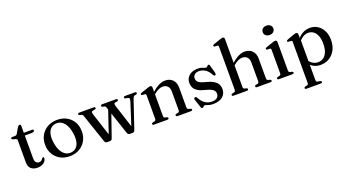

<svg xmlns="http://www.w3.org/2000/svg" viewBox="-62 -1468 4416 2431"><g transform="rotate(-20 2146.0 -253.0)"><path d="M70 -428 41.5 -434.5Q30 -438 25.5 -442.2Q21 -446.5 21 -452Q21 -459.5 26.2 -463.2Q31.5 -467 40 -467H73Q85.5 -467 93.2 -471Q101 -475 107 -485.5L149.5 -560Q156.5 -570.5 163.5 -575.5Q170.5 -580.5 178 -580.5Q186 -580.5 190.5 -575.5Q195 -570.5 195 -561V-122Q195 -87 209.5 -68.8Q224 -50.5 249 -50.5Q266.5 -50.5 276.8 -56.5Q287 -62.5 293 -70.2Q299 -78 304.2 -84.5Q309.5 -91 317 -92.5Q322.5 -93 326 -89Q329.5 -85 329 -76.5Q328.5 -54.5 313.2 -35Q298 -15.5 271.5 -3.5Q245 8.5 210.5 8.5Q155.5 8.5 123.2 -19.8Q91 -48 91 -105.5V-400.5Q91 -412 86.5 -418.2Q82 -424.5 70 -428ZM149.5 -430V-467H305.5Q315 -467 320.2 -463.5Q325.5 -460 325.5 -452.5Q325.5 -443 315.5 -436.5Q305.5 -430 284.5 -430Z M646 -477Q718.5 -477 774 -445.8Q829.5 -414.5 860.8 -359.2Q892 -304 892 -232Q892 -162 860.2 -107Q828.5 -52 772.2 -20.2Q716 11.5 642 11.5Q569.5 11.5 514.2 -19.8Q459 -51 427.5 -106.2Q396 -161.5 396 -233Q396 -304 427.8 -359Q459.5 -414 515.8 -445.5Q572 -477 646 -477ZM680 -28.5Q721.5 -34.5 747.5 -62.5Q773.5 -90.5 782.5 -138.5Q791.5 -186.5 780.5 -252Q770 -317.5 745.5 -360.8Q721 -404 686 -423.5Q651 -443 608.5 -437Q567 -431 540.8 -402.8Q514.5 -374.5 505.8 -326.8Q497 -279 507.5 -213.5Q518 -148.5 542.8 -105Q567.5 -61.5 602.5 -42Q637.5 -22.5 680 -28.5Z M1182.5 5.5H1147Q1135.5 5.5 1126.8 -0.2Q1118 -6 1113 -20L984 -399.5Q978 -417.5 972 -423.5Q966 -429.5 957 -431L938 -435Q929 -437.5 925.5 -441.2Q922 -445 922 -451.5Q922 -458.5 927.5 -462.8Q933 -467 942.5 -467H1136.5Q1146 -467 1151.5 -463Q1157 -459 1157 -451.5Q1157 -445.5 1153.2 -441.5Q1149.5 -437.5 1139.5 -435.5L1118 -432Q1098.5 -428.5 1095 -418.8Q1091.5 -409 1101 -380L1206.5 -57L1184 -37.5L1307.5 -403L1341 -377.5L1215.5 -17.5Q1211 -4.5 1202 0.5Q1193 5.5 1182.5 5.5ZM1488 5.5H1453Q1442.5 5.5 1433.2 -0.5Q1424 -6.5 1419.5 -20L1291 -403Q1286 -418.5 1280.5 -424Q1275 -429.5 1266 -431L1246.5 -435Q1237.5 -437.5 1234 -441.2Q1230.5 -445 1230.5 -451.5Q1230.5 -467 1251.5 -467H1436.5Q1456.5 -467 1456.5 -451.5Q1456.5 -445 1452.8 -441Q1449 -437 1440 -435.5L1415.5 -432Q1402 -430 1399.2 -419.5Q1396.5 -409 1404 -384L1510.5 -55.5L1488 -35L1597 -372.5Q1607 -404 1603.5 -416.2Q1600 -428.5 1578 -432L1557 -435.5Q1547 -437.5 1543 -441.2Q1539 -445 1539 -451.5Q1539 -459 1544.5 -463Q1550 -467 1560 -467H1691Q1700.5 -467 1706 -462.8Q1711.5 -458.5 1711.5 -451.5Q1711.5 -445.5 1708.2 -441.5Q1705 -437.5 1694.5 -435L1677 -432Q1667 -429.5 1659.8 -419Q1652.5 -408.5 1643.5 -382L1520.5 -18Q1516 -4.5 1507 0.5Q1498 5.5 1488 5.5Z M1922.5 -449V-65.5Q1922.5 -52.5 1927.5 -46Q1932.5 -39.5 1942 -37L1965 -32Q1980 -27 1980 -16Q1980 0 1958 0H1779.5Q1769 0 1764 -4.2Q1759 -8.5 1759 -15.5Q1759 -21 1762.8 -25Q1766.5 -29 1775 -31.5L1799.5 -37Q1809 -39.5 1813.8 -46Q1818.5 -52.5 1818.5 -65V-380.5Q1818.5 -391 1815 -395.8Q1811.5 -400.5 1803.5 -401.5L1769 -403Q1761 -404 1757.5 -407.5Q1754 -411 1754 -416Q1754 -422.5 1758 -426.2Q1762 -430 1772.5 -434L1858.5 -463.5Q1873 -469 1882.2 -471.2Q1891.5 -473.5 1899 -473.5Q1911 -473.5 1916.8 -467Q1922.5 -460.5 1922.5 -449ZM1909 -344 1890.5 -362.5 1912 -381.5Q1971 -434.5 2015.5 -455.8Q2060 -477 2100.5 -477Q2163 -477 2201 -438Q2239 -399 2239 -331V-67.5Q2239 -53.5 2244.5 -46.5Q2250 -39.5 2260.5 -36.5L2282 -31.5Q2290 -29.5 2294 -25.5Q2298 -21.5 2298 -15.5Q2298 -8.5 2293 -4.2Q2288 0 2277 0H2098Q2076 0 2076 -16Q2076 -27 2091 -32L2115 -37Q2125.5 -39.5 2130.2 -46.8Q2135 -54 2135 -67.5V-315.5Q2135 -365.5 2110.2 -390.2Q2085.5 -415 2045 -415Q2020 -415 1991.2 -402.5Q1962.5 -390 1930 -362.5Z M2544.5 -442.5Q2507 -442.5 2485 -423Q2463 -403.5 2463 -372.5Q2463 -353 2472.2 -337.2Q2481.5 -321.5 2505 -308.8Q2528.5 -296 2572 -284.5Q2640 -268.5 2678.5 -245.5Q2717 -222.5 2732.8 -193Q2748.5 -163.5 2748.5 -128Q2748.5 -65 2703.2 -26.8Q2658 11.5 2575 11.5Q2544 11.5 2523.8 6Q2503.5 0.5 2490.5 -5Q2477.5 -10.5 2468 -10.5Q2458 -10.5 2452 -5Q2446 0.5 2440.5 6Q2435 11.5 2426.5 11.5Q2420 11.5 2416.5 7.8Q2413 4 2409.5 -6L2373.5 -114Q2369.5 -127 2371 -135.5Q2372.5 -144 2381.5 -147Q2390 -150.5 2396.5 -147Q2403 -143.5 2408.5 -135Q2430.5 -93 2456.2 -68.5Q2482 -44 2510.5 -33.5Q2539 -23 2569.5 -23Q2617 -23 2640.5 -43.2Q2664 -63.5 2664 -96.5Q2664 -116.5 2654 -133Q2644 -149.5 2617.8 -163.5Q2591.5 -177.5 2542.5 -189.5Q2482.5 -204 2447 -225Q2411.5 -246 2395.8 -275.2Q2380 -304.5 2380 -343.5Q2380 -383 2399.8 -413Q2419.5 -443 2455.5 -460.2Q2491.5 -477.5 2540 -477.5Q2571 -477.5 2590.5 -471.2Q2610 -465 2622.8 -458.8Q2635.5 -452.5 2645 -452.5Q2655 -452.5 2661.2 -458.8Q2667.5 -465 2673 -471Q2678.5 -477 2686 -477Q2691.5 -477 2695.5 -473.2Q2699.5 -469.5 2701.5 -459.5L2730 -358Q2733 -344 2732 -335Q2731 -326 2722 -322.5Q2713.5 -319.5 2707.2 -324Q2701 -328.5 2694 -339.5Q2665 -395.5 2625.5 -419Q2586 -442.5 2544.5 -442.5Z M2981 -344 2962.5 -362.5 2984 -381.5Q3043.5 -434.5 3087.8 -455.8Q3132 -477 3172.5 -477Q3235 -477 3273 -438Q3311 -399 3311 -331V-67.5Q3311 -53.5 3316.5 -46.5Q3322 -39.5 3332.5 -36.5L3354 -31.5Q3362 -29.5 3366 -25.5Q3370 -21.5 3370 -15.5Q3370 -8.5 3365 -4.2Q3360 0 3349 0H3170Q3148 0 3148 -16Q3148 -27 3163 -32L3187 -37Q3197.5 -39.5 3202.2 -46.8Q3207 -54 3207 -67.5V-315.5Q3207 -365.5 3182.2 -390.2Q3157.5 -415 3117 -415Q3092 -415 3063.2 -402.5Q3034.5 -390 3002 -362.5ZM2994.5 -713V-65.5Q2994.5 -52.5 2999.5 -46Q3004.5 -39.5 3014 -37L3037 -32Q3052 -27 3052 -16Q3052 0 3030 0H2851.5Q2841 0 2836 -4.2Q2831 -8.5 2831 -15.5Q2831 -21.5 2834.8 -25.5Q2838.5 -29.5 2847 -31.5L2871.5 -37Q2881 -39.5 2885.8 -46Q2890.5 -52.5 2890.5 -65V-644.5Q2890.5 -655 2887 -659.8Q2883.5 -664.5 2875.5 -665.5L2841 -667Q2833 -668 2829.5 -671.5Q2826 -675 2826 -680Q2826 -686.5 2830 -690.2Q2834 -694 2844.5 -698L2930.5 -727.5Q2945 -733 2954.2 -735.2Q2963.5 -737.5 2971 -737.5Q2983 -737.5 2988.8 -731Q2994.5 -724.5 2994.5 -713Z M3606.5 -449V-65.5Q3606.5 -52.5 3611.5 -46Q3616.5 -39.5 3626 -37L3649 -32Q3657.5 -29.5 3661.5 -25.5Q3665.5 -21.5 3665.5 -15.5Q3665.5 -8.5 3660.5 -4.2Q3655.5 0 3644.5 0H3463.5Q3453 0 3447.8 -4.2Q3442.5 -8.5 3442.5 -15.5Q3442.5 -21 3446.5 -25Q3450.5 -29 3458.5 -31.5L3483 -37Q3492.5 -39.5 3497.5 -46Q3502.5 -52.5 3502.5 -65V-380.5Q3502.5 -391 3499 -395.8Q3495.5 -400.5 3487 -401.5L3453 -403Q3445 -404 3441.5 -407.5Q3438 -411 3438 -416Q3438 -422.5 3442 -426.2Q3446 -430 3456 -434L3542 -463.5Q3557.5 -469 3566.5 -471.2Q3575.5 -473.5 3582 -473.5Q3594.5 -473.5 3600.5 -467Q3606.5 -460.5 3606.5 -449ZM3544 -565.5Q3512.5 -565.5 3492.8 -583.2Q3473 -601 3473 -628.5Q3473 -656.5 3492.8 -674Q3512.5 -691.5 3544 -691.5Q3576 -691.5 3596 -674Q3616 -656.5 3616 -628.5Q3616 -601 3596 -583.2Q3576 -565.5 3544 -565.5Z M3888.5 -449.5V-387.5L3892 -379.5V167.5Q3892 180.5 3897 187.2Q3902 194 3911.5 196L3946 201Q3954.5 203.5 3958.5 207.5Q3962.5 211.5 3962.5 218Q3962.5 225 3957.2 229Q3952 233 3941 233H3749.5Q3739 233 3734 229Q3729 225 3729 218Q3729 212 3732.8 208Q3736.5 204 3745 201.5L3769 196Q3778.5 194 3783.2 187.5Q3788 181 3788 168V-381Q3788 -391.5 3784.5 -396.2Q3781 -401 3772.5 -402L3738.5 -403.5Q3730.5 -404.5 3727 -408Q3723.5 -411.5 3723.5 -416.5Q3723.5 -422.5 3727.5 -426.2Q3731.5 -430 3742 -434L3824 -464Q3838.5 -469.5 3847.8 -471.8Q3857 -474 3864 -474Q3876.5 -474 3882.5 -467.5Q3888.5 -461 3888.5 -449.5ZM3869 -333 3853.5 -357.5Q3892 -414.5 3941.8 -445.8Q3991.5 -477 4050.5 -477Q4109 -477 4154.8 -447.2Q4200.5 -417.5 4226.8 -364.8Q4253 -312 4253 -244Q4253 -165 4222.2 -107.8Q4191.5 -50.5 4139.2 -19.5Q4087 11.5 4023 11.5Q3964.5 11.5 3919 -17Q3873.5 -45.5 3845.5 -98.5L3868.5 -122Q3893.5 -77.5 3928.8 -54.5Q3964 -31.5 4005 -31.5Q4044.5 -31.5 4076 -53.2Q4107.5 -75 4125.8 -119.5Q4144 -164 4144 -231.5Q4144 -296 4126.5 -338.8Q4109 -381.5 4078.8 -403.2Q4048.5 -425 4009.5 -425Q3970.5 -425 3934.8 -402Q3899 -379 3869 -333Z"/></g></svg>

Font: Fraunces 28pt
Style: Regular
Weight: 400
Version: Version 1.000;[b76b70a41]